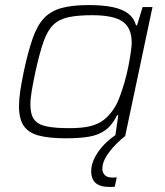

<svg xmlns="http://www.w3.org/2000/svg" viewBox="-20 -538 653 758"><path d="M241 8Q173 8 132.5 -3Q92 -14 73.5 -41.5Q55 -69 55 -119Q55 -145 60 -179Q65 -213 74 -256Q91 -335 109 -386.5Q127 -438 154 -466.5Q181 -495 223.5 -506.5Q266 -518 330 -518Q386 -518 424.5 -510Q463 -502 486 -484.5Q509 -467 517 -438H521L543 -510H582L474 0H435L447 -83H442Q424 -45 397 -25Q370 -5 332 1.5Q294 8 241 8ZM254 -32Q303 -32 334.5 -39.5Q366 -47 387.5 -63Q409 -79 427 -105Q440 -123 451 -151.5Q462 -180 471.5 -213Q481 -246 487 -277Q493 -308 496.5 -332.5Q500 -357 500 -369Q500 -428 464 -453Q428 -478 344 -478Q287 -478 250 -470Q213 -462 190 -439.5Q167 -417 151.5 -372.5Q136 -328 120 -255Q111 -213 105.5 -180.5Q100 -148 100 -124Q100 -86 115 -66Q130 -46 164 -39Q198 -32 254 -32ZM412 200Q386 200 370 192.5Q354 185 347 171Q340 157 340 138Q340 102 367 62.5Q394 23 443 -10L473 0Q456 13 435 34.5Q414 56 399 80.5Q384 105 384 129Q384 142 393 152.5Q402 163 424 163Q427 163 430.5 163Q434 163 441 162L433 199Q427 200 422.5 200Q418 200 412 200Z"/></svg>

Font: Saira SemiExpanded ExtraLight
Style: Italic
Weight: 250
Width: 6
Italic angle: -12°
Designer: Hector Gatti with collaboration of the Omnibus-Type team
Foundry: Omnibus-Type
Version: Version 1.101